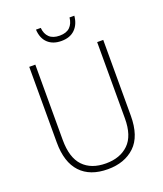

<svg xmlns="http://www.w3.org/2000/svg" viewBox="-163 -1012 960 1129"><g transform="rotate(-20 317.0 -448.0)"><path d="M549 -240Q549 -111 485 -50.5Q421 10 316 10Q205 10 145.5 -53.5Q86 -117 86 -241V-714H124V-243Q124 -132 174.5 -79Q225 -26 317 -26Q406 -26 458.5 -77Q511 -128 511 -237V-714H549ZM438 -906Q433 -853 402 -822.5Q371 -792 317 -792Q264 -792 232.5 -821.5Q201 -851 198 -906H228Q231 -868 253.5 -846.5Q276 -825 318 -825Q360 -825 382 -846.5Q404 -868 408 -906Z"/></g></svg>

Font: Noto Sans Tamil SemiCondensed ExtraLight
Style: Regular
Weight: 200
Width: 4
Designer: Jelle Bosma - Monotype Design Team
Foundry: Monotype Imaging Inc.
Version: Version 2.004; ttfautohint (v1.8.4.7-5d5b)